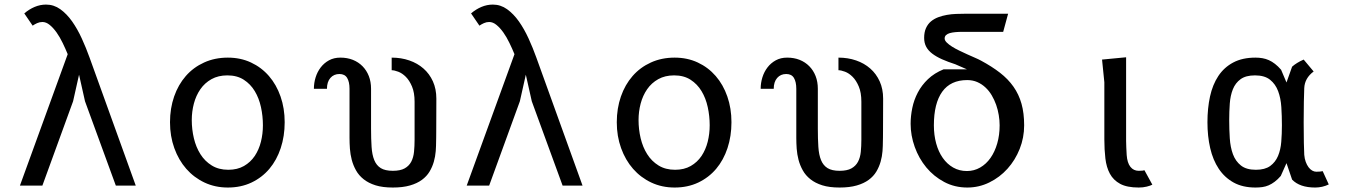

<svg xmlns="http://www.w3.org/2000/svg" viewBox="-20 -810 5890 838"><path d="M325 -484 299 -368 165 0H67L275.5 -573.5Q265.5 -598 253.2 -623.2Q241 -648.5 226.8 -668.5Q212.5 -688.5 197 -701.2Q181.5 -714 165 -714Q153 -714 142 -709Q131 -704 122.5 -698L86 -751.5Q107 -769.5 131.2 -779.8Q155.5 -790 181 -790Q215 -790 243.2 -769.8Q271.5 -749.5 294.8 -716.5Q318 -683.5 337 -642Q356 -600.5 371 -558.5L572.5 0H485.5L351 -368Z M974.5 8.5Q919 8.5 872.8 -13.2Q826.5 -35 793 -73.2Q759.5 -111.5 740.8 -163.5Q722 -215.5 722 -276.5Q722 -337 740 -388.8Q758 -440.5 791 -478.2Q824 -516 870.8 -537.2Q917.5 -558.5 974.5 -558.5Q1030 -558.5 1075.5 -537.2Q1121 -516 1153.8 -478.2Q1186.5 -440.5 1204.5 -388.8Q1222.5 -337 1222.5 -276.5Q1222.5 -215.5 1205.2 -163.5Q1188 -111.5 1155.8 -73.2Q1123.5 -35 1077.5 -13.2Q1031.5 8.5 974.5 8.5ZM1127.5 -263Q1127.5 -303.5 1119 -342.5Q1110.5 -381.5 1092 -412.2Q1073.5 -443 1044 -462Q1014.5 -481 972.5 -481Q932.5 -481 903 -464.5Q873.5 -448 854.5 -420.5Q835.5 -393 826.2 -358Q817 -323 817 -286Q817 -245.5 826.2 -206.5Q835.5 -167.5 854.8 -137Q874 -106.5 904.2 -87.8Q934.5 -69 976.5 -69Q1016 -69 1044.8 -85.5Q1073.5 -102 1091.8 -129.2Q1110 -156.5 1118.8 -191.2Q1127.5 -226 1127.5 -263Z M1599.5 -248.5Q1599.5 -203.5 1601.8 -169Q1604 -134.5 1613.5 -111.2Q1623 -88 1642 -76.2Q1661 -64.5 1694.5 -64.5Q1727 -64.5 1746 -75Q1765 -85.5 1774.8 -104Q1784.5 -122.5 1787 -147.2Q1789.5 -172 1789.5 -200V-366Q1789.5 -406 1778.2 -432.5Q1767 -459 1751.2 -474.8Q1735.5 -490.5 1718.2 -497Q1701 -503.5 1689.5 -503.5V-558.5Q1731 -558.5 1766.5 -546.2Q1802 -534 1828.2 -511Q1854.5 -488 1869.5 -454.8Q1884.5 -421.5 1884.5 -379.5Q1884.5 -323.5 1884.2 -290.2Q1884 -257 1884 -238.2Q1884 -219.5 1883.8 -211Q1883.5 -202.5 1883.5 -195.5Q1883.5 -174 1881.8 -150.5Q1880 -127 1873.5 -104.2Q1867 -81.5 1854.8 -61Q1842.5 -40.5 1821.5 -25Q1800.5 -9.5 1769.2 -0.5Q1738 8.5 1694.5 8.5Q1650 8.5 1619 -1.2Q1588 -11 1567 -27.8Q1546 -44.5 1533.8 -66.5Q1521.5 -88.5 1515.2 -112.5Q1509 -136.5 1507.2 -161.2Q1505.5 -186 1505.5 -208V-422.5Q1505.5 -452.5 1495.2 -469.8Q1485 -487 1461.5 -487Q1437 -487 1422 -469.8Q1407 -452.5 1407 -422.5H1350Q1350 -448 1357.5 -472.2Q1365 -496.5 1379.8 -515.8Q1394.5 -535 1416 -546.8Q1437.5 -558.5 1465.5 -558.5Q1495.5 -558.5 1520 -548.8Q1544.5 -539 1562.2 -521Q1580 -503 1589.8 -478Q1599.5 -453 1599.5 -422.5Z M2275 -484 2249 -368 2115 0H2017L2225.5 -573.5Q2215.5 -598 2203.2 -623.2Q2191 -648.5 2176.8 -668.5Q2162.5 -688.5 2147 -701.2Q2131.5 -714 2115 -714Q2103 -714 2092 -709Q2081 -704 2072.5 -698L2036 -751.5Q2057 -769.5 2081.2 -779.8Q2105.5 -790 2131 -790Q2165 -790 2193.2 -769.8Q2221.5 -749.5 2244.8 -716.5Q2268 -683.5 2287 -642Q2306 -600.5 2321 -558.5L2522.5 0H2435.5L2301 -368Z M2924.5 8.5Q2869 8.5 2822.8 -13.2Q2776.5 -35 2743 -73.2Q2709.5 -111.5 2690.8 -163.5Q2672 -215.5 2672 -276.5Q2672 -337 2690 -388.8Q2708 -440.5 2741 -478.2Q2774 -516 2820.8 -537.2Q2867.5 -558.5 2924.5 -558.5Q2980 -558.5 3025.5 -537.2Q3071 -516 3103.8 -478.2Q3136.5 -440.5 3154.5 -388.8Q3172.5 -337 3172.5 -276.5Q3172.5 -215.5 3155.2 -163.5Q3138 -111.5 3105.8 -73.2Q3073.5 -35 3027.5 -13.2Q2981.5 8.5 2924.5 8.5ZM3077.5 -263Q3077.5 -303.5 3069 -342.5Q3060.5 -381.5 3042 -412.2Q3023.5 -443 2994 -462Q2964.5 -481 2922.5 -481Q2882.5 -481 2853 -464.5Q2823.5 -448 2804.5 -420.5Q2785.5 -393 2776.2 -358Q2767 -323 2767 -286Q2767 -245.5 2776.2 -206.5Q2785.5 -167.5 2804.8 -137Q2824 -106.5 2854.2 -87.8Q2884.5 -69 2926.5 -69Q2966 -69 2994.8 -85.5Q3023.5 -102 3041.8 -129.2Q3060 -156.5 3068.8 -191.2Q3077.5 -226 3077.5 -263Z M3549.5 -248.5Q3549.5 -203.5 3551.8 -169Q3554 -134.5 3563.5 -111.2Q3573 -88 3592 -76.2Q3611 -64.5 3644.5 -64.5Q3677 -64.5 3696 -75Q3715 -85.5 3724.8 -104Q3734.5 -122.5 3737 -147.2Q3739.5 -172 3739.5 -200V-366Q3739.5 -406 3728.2 -432.5Q3717 -459 3701.2 -474.8Q3685.5 -490.5 3668.2 -497Q3651 -503.5 3639.5 -503.5V-558.5Q3681 -558.5 3716.5 -546.2Q3752 -534 3778.2 -511Q3804.5 -488 3819.5 -454.8Q3834.5 -421.5 3834.5 -379.5Q3834.5 -323.5 3834.2 -290.2Q3834 -257 3834 -238.2Q3834 -219.5 3833.8 -211Q3833.5 -202.5 3833.5 -195.5Q3833.5 -174 3831.8 -150.5Q3830 -127 3823.5 -104.2Q3817 -81.5 3804.8 -61Q3792.5 -40.5 3771.5 -25Q3750.5 -9.5 3719.2 -0.5Q3688 8.5 3644.5 8.5Q3600 8.5 3569 -1.2Q3538 -11 3517 -27.8Q3496 -44.5 3483.8 -66.5Q3471.5 -88.5 3465.2 -112.5Q3459 -136.5 3457.2 -161.2Q3455.5 -186 3455.5 -208V-422.5Q3455.5 -452.5 3445.2 -469.8Q3435 -487 3411.5 -487Q3387 -487 3372 -469.8Q3357 -452.5 3357 -422.5H3300Q3300 -448 3307.5 -472.2Q3315 -496.5 3329.8 -515.8Q3344.5 -535 3366 -546.8Q3387.5 -558.5 3415.5 -558.5Q3445.5 -558.5 3470 -548.8Q3494.5 -539 3512.2 -521Q3530 -503 3539.8 -478Q3549.5 -453 3549.5 -422.5Z M4200 -63.5Q4231.5 -63.5 4258 -78.8Q4284.5 -94 4303.2 -120.8Q4322 -147.5 4332.5 -184Q4343 -220.5 4343 -263Q4343 -284.5 4339.2 -307.5Q4335.5 -330.5 4327.8 -352.5Q4320 -374.5 4308.5 -394Q4297 -413.5 4281.2 -428.2Q4265.5 -443 4245.5 -451.8Q4225.5 -460.5 4201.5 -460.5Q4129 -460.5 4092.5 -409.8Q4056 -359 4056 -263Q4056 -220.5 4066 -184Q4076 -147.5 4094.8 -120.8Q4113.5 -94 4140.2 -78.8Q4167 -63.5 4200 -63.5ZM4380 -750 4358.5 -671H4182.5Q4165 -671 4150.5 -669.8Q4136 -668.5 4125.5 -665.5Q4115 -662.5 4109 -656.8Q4103 -651 4103 -642Q4103 -633.5 4112 -624.5Q4121 -615.5 4135.2 -606.5Q4149.5 -597.5 4167.2 -589Q4185 -580.5 4202.5 -572.5Q4220 -564.5 4235.8 -557.8Q4251.5 -551 4261.5 -545.5Q4309 -520 4344.5 -492.5Q4380 -465 4403.5 -431.5Q4427 -398 4438.5 -357Q4450 -316 4450 -263Q4450 -209 4430.5 -160Q4411 -111 4377.2 -73.5Q4343.5 -36 4298.2 -13.8Q4253 8.5 4202 8.5Q4146.5 8.5 4101 -15.8Q4055.5 -40 4023 -79.2Q3990.5 -118.5 3972.5 -168.5Q3954.5 -218.5 3954.5 -269.5Q3954.5 -303.5 3961.8 -338.8Q3969 -374 3985.8 -406Q4002.5 -438 4030.2 -464.5Q4058 -491 4098.5 -507.5H4200L4149.5 -529.5Q4117 -540 4091.8 -551.2Q4066.5 -562.5 4049 -575.8Q4031.5 -589 4022.5 -605.8Q4013.5 -622.5 4013.5 -644.5Q4013.5 -669.5 4021.5 -687.2Q4029.5 -705 4043.2 -716.5Q4057 -728 4075 -734.8Q4093 -741.5 4112.8 -745Q4132.5 -748.5 4152.8 -749.2Q4173 -750 4191.5 -750Z M4800 -451 4790 -550 4895 -560V-194.5Q4895 -181.5 4895.8 -166.2Q4896.5 -151 4897.5 -133.5Q4900 -99 4913.8 -81.8Q4927.5 -64.5 4950 -64.5Q4961 -64.5 4966.5 -65.2Q4972 -66 4975 -67L5009.5 -4Q5001 0.5 4985 4.5Q4969 8.5 4950 8.5Q4899 8.5 4869.2 -7.5Q4839.5 -23.5 4824.2 -51.8Q4809 -80 4804.5 -118.5Q4800 -157 4800 -201.5Z M5713.5 -498Q5674.5 -469 5672.5 -425.5Q5671.5 -403 5670.8 -366Q5670 -329 5670 -276Q5670 -222 5670.8 -187Q5671.5 -152 5672.5 -134.5Q5674 -117 5679 -103.5Q5684 -90 5691.2 -80.2Q5698.5 -70.5 5707.2 -65.5Q5716 -60.5 5725 -60.5Q5736 -60.5 5741.5 -61.2Q5747 -62 5753 -63L5779.5 -5Q5751.5 8.5 5720 8.5Q5653 8.5 5619.5 -26L5595 -98L5570 -42Q5556.5 -26.5 5543.5 -16.8Q5530.5 -7 5517.2 -1.2Q5504 4.5 5489.8 6.5Q5475.5 8.5 5459.5 8.5Q5404 8.5 5364.5 -13.2Q5325 -35 5299.5 -73.2Q5274 -111.5 5262 -163.5Q5250 -215.5 5250 -276.5Q5250 -337 5261.2 -388.8Q5272.5 -440.5 5297.5 -478.2Q5322.5 -516 5362.5 -537.2Q5402.5 -558.5 5459.5 -558.5Q5475.5 -558.5 5490 -556Q5504.5 -553.5 5518 -547.5Q5531.5 -541.5 5544.8 -531.2Q5558 -521 5571.5 -505.5L5595 -450L5619.5 -519Q5629 -527.5 5641.5 -535.2Q5654 -543 5670 -550ZM5575 -263Q5575 -303.5 5572.5 -342.5Q5570 -381.5 5558.5 -412.2Q5547 -443 5523.2 -462Q5499.5 -481 5457.5 -481Q5417.5 -481 5394.8 -464.5Q5372 -448 5361 -420.5Q5350 -393 5347.5 -358Q5345 -323 5345 -286Q5345 -245.5 5347.5 -206.5Q5350 -167.5 5361.2 -137Q5372.5 -106.5 5396 -87.8Q5419.5 -69 5461.5 -69Q5501 -69 5523.8 -85.5Q5546.5 -102 5558 -129.2Q5569.5 -156.5 5572.2 -191.2Q5575 -226 5575 -263Z"/></svg>

Font: B612 Mono
Style: Regular
Weight: 400
Version: Version 1.005